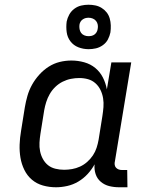

<svg xmlns="http://www.w3.org/2000/svg" viewBox="-20 -784 640 812"><path d="M217 8Q188 8 161.5 0.5Q135 -7 115 -24Q95 -41 83 -65.5Q71 -90 66.5 -117Q62 -144 63 -172.5Q64 -201 69 -230L85 -330Q89 -354 96 -378.5Q103 -403 115.5 -425.5Q128 -448 146 -468Q164 -488 186 -502Q208 -516 232.5 -522Q257 -528 282 -528Q310 -528 336.5 -520.5Q363 -513 383 -496.5Q403 -480 415 -456.5Q427 -433 432 -406L451 -520H535L466 -102Q464 -95 465 -87.5Q466 -80 470.5 -75Q475 -70 481.5 -67.5Q488 -65 496 -65H518L519 8H484Q462 8 442 3Q422 -2 406.5 -15Q391 -28 384.5 -47.5Q378 -67 380 -89Q368 -67 350.5 -48Q333 -29 311 -16Q289 -3 264.5 2.5Q240 8 217 8ZM251 -66Q268 -66 285 -69Q302 -72 318.5 -79.5Q335 -87 349 -99.5Q363 -112 373 -127Q383 -142 388.5 -159Q394 -176 397 -193L413 -293Q416 -312 417.5 -331Q419 -350 416 -368.5Q413 -387 405 -403.5Q397 -420 383.5 -432Q370 -444 352.5 -449Q335 -454 315 -454Q298 -454 280 -450.5Q262 -447 245 -438.5Q228 -430 214 -416.5Q200 -403 190.5 -386.5Q181 -370 175.5 -352.5Q170 -335 167 -318L151 -218Q148 -199 147 -180.5Q146 -162 149.5 -144.5Q153 -127 161.5 -111.5Q170 -96 183 -85.5Q196 -75 214 -70.5Q232 -66 251 -66ZM355 -576Q332 -576 311.5 -584Q291 -592 278 -609Q265 -626 262 -648Q259 -670 262 -693Q265 -708 273 -722.5Q281 -737 294.5 -747Q308 -757 323.5 -760.5Q339 -764 354 -764Q369 -764 383.5 -761Q398 -758 410.5 -750Q423 -742 431.5 -731Q440 -720 444 -706Q448 -692 448.5 -677Q449 -662 447 -647Q444 -632 436.5 -617.5Q429 -603 415 -593Q401 -583 385.5 -579.5Q370 -576 355 -576ZM354 -631Q361 -631 367.5 -632.5Q374 -634 379.5 -638Q385 -642 388.5 -648Q392 -654 393 -661Q395 -670 393.5 -679Q392 -688 386.5 -695Q381 -702 372.5 -705.5Q364 -709 355 -709Q348 -709 342 -707.5Q336 -706 330 -702Q324 -698 320.5 -692Q317 -686 316 -679Q315 -670 316.5 -661Q318 -652 323 -645Q328 -638 336.5 -634.5Q345 -631 354 -631Z"/></svg>

Font: Iosevka HT Extended
Style: Italic
Weight: 400
Width: 7
Italic angle: -9°
Monospace: yes
Designer: Belleve Invis
Foundry: Belleve Invis
Version: Version 32.3.0; ttfautohint (v1.8.4)